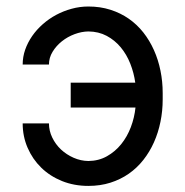

<svg xmlns="http://www.w3.org/2000/svg" viewBox="-20 -573 581 602"><path d="M257.1 -474.4Q235.8 -474.1 213.8 -465.9Q191.8 -457.7 174 -443.5Q156.2 -429.3 144.9 -410.7Q133.5 -392 133.5 -370.7H51.1Q51.1 -394.5 58.9 -417.1Q66.8 -439.6 80.8 -459.9Q94.8 -480.1 114.2 -497.2Q133.5 -514.2 156.4 -526.5Q179.3 -538.7 204.9 -545.6Q230.5 -552.6 257.1 -552.6Q294.4 -552.6 326.2 -542.4Q358 -532.3 383.9 -514.2Q409.8 -496.1 429.5 -471.1Q449.2 -446 462.7 -415.8Q476.2 -385.7 483.1 -351.6Q490.1 -317.5 490.1 -281.2V-261.4Q490.1 -225.1 483.1 -191.1Q476.2 -157 462.7 -126.8Q449.2 -96.6 429.5 -71.6Q409.8 -46.5 383.9 -28.4Q358 -10.3 326.2 -0.2Q294.4 9.9 257.1 9.9Q212.4 9.9 174.5 -5.3Q136.7 -20.6 109.4 -47.2Q82 -73.9 66.6 -109.6Q51.1 -145.2 51.1 -186.1H133.5Q133.5 -163 143.8 -141.7Q154.1 -120.4 171.3 -104.2Q188.6 -88.1 210.9 -78.3Q233.3 -68.5 257.1 -68.2Q289.4 -68.5 315.3 -83.1Q341.3 -97.7 360.1 -121.1Q378.9 -144.5 390.3 -174.5Q401.6 -204.5 404.8 -235.8H201.7V-313.9H404.1Q399.9 -344.5 388.5 -373.4Q377.1 -402.3 358.5 -424.7Q339.8 -447.1 314.5 -460.6Q289.1 -474.1 257.1 -474.4Z"/></svg>

Font: Fast_Sans
Style: Regular
Weight: 400
Designer: Rasmus Andersson
Foundry: rsms
Version: Version 3.018;git-588b23468